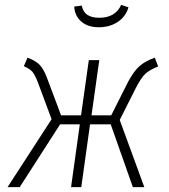

<svg xmlns="http://www.w3.org/2000/svg" viewBox="-20 -769 694 789"><path d="M630 -496Q595 -482 577.5 -466Q560 -450 537 -405L472 -276L573 0H526L435 -258H350L314 0H272L308 -258H227L61 0H11L192 -279L137 -427Q124 -461 113.5 -473.5Q103 -486 78 -497L93 -532Q126 -520 142.5 -503Q159 -486 172 -452L231 -295H313L345 -522H388L356 -295H437L506 -432Q530 -477 553.5 -497.5Q577 -518 616 -532ZM285 -742 316 -746Q321 -720 339 -708Q357 -696 388 -696Q454 -696 478 -749L508 -739Q497 -701 464 -679Q431 -657 386 -657Q341 -657 314 -680.5Q287 -704 285 -742Z"/></svg>

Font: Fira Sans Condensed ExtraLight
Style: Italic
Weight: 275
Width: 3
Italic angle: -8°
Designer: Carrois Corporate & Edenspiekermann AG
Foundry: Carrois Corporate GbR & Edenspiekermann AG
Version: Version 4.203